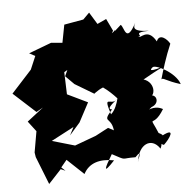

<svg xmlns="http://www.w3.org/2000/svg" viewBox="-50 -753 790 783"><g transform="rotate(-5 345.0 -362.0)"><path d="M265 -260 307 -339 224 -379 221 -470 291 -510 280 -577 223 -453 258 -418 335 -372C327 -364 349 -385 373 -394C415 -365 450 -317 429 -343C434 -397 431 -311 396 -282C368 -370 399 -314 425 -341C434 -346 369 -303 402 -302C354 -247 395 -276 402 -216L379 -228L326 -200L239 -168L146 -195L239 -244L222 -211ZM343 -703 317 -677 238 -663 224 -590 178 -594 85 -559 109 -546 86 -492 3 -401 94 -318 122 -334 55 -282 87 -240 72 -154 75 -135 120 -21 172 -77 191 -69 175 -84 199 -113 267 -49C290 -93 335 -105 392 -94C340 -38 351 -64 385 -120C447 -87 417 -100 480 -99C519 -141 481 -69 490 -83C496 -146 550 -178 585 -125C601 -159 574 -148 600 -139C625 -162 657 -209 596 -177C610 -179 553 -204 585 -184C545 -280 559 -202 609 -285C568 -308 536 -273 563 -297C605 -311 585 -364 544 -337C590 -327 591 -410 525 -415C505 -384 562 -429 632 -460C643 -463 550 -432 580 -457C589 -472 675 -429 690 -380C631 -398 620 -414 613 -406C623 -441 640 -497 662 -548C652 -567 621 -595 608 -562C574 -623 541 -576 535 -588C559 -588 505 -607 580 -608C507 -610 520 -630 527 -646C483 -561 481 -633 467 -642C368 -556 457 -614 441 -622C417 -591 327 -595 299 -546L374 -521L434 -621L410 -671L373 -654Z"/></g></svg>

Font: Hussar Lance
Style: ExBdObl
Weight: 700
Foundry: Cannot Into Space Fonts, PlusOne Fonts
Version: Version 2.270